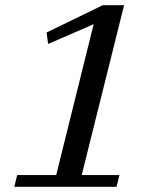

<svg xmlns="http://www.w3.org/2000/svg" viewBox="-20 -718 590 738"><path d="M46 -45H196L340 -625L165 -549L159 -593L375 -698H457L294 -45H439L428 0H35Z"/></svg>

Font: IBM Plex Serif Text
Style: Italic
Weight: 450
Italic angle: -14°
Designer: Mike Abbink, Paul van der Laan, Pieter van Rosmalen
Foundry: Bold Monday
Version: Version 3.001